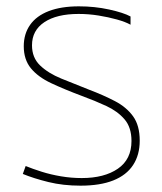

<svg xmlns="http://www.w3.org/2000/svg" viewBox="-20 -576 511 606"><path d="M234 10Q179 10 132.5 -1.5Q86 -13 52 -27L61 -52Q83 -43 111.5 -34Q140 -25 172.5 -19.5Q205 -14 238 -14Q309 -14 352 -43.5Q395 -73 395 -131Q395 -174 373 -199.5Q351 -225 315.5 -241.5Q280 -258 239 -273Q183 -294 141.5 -313.5Q100 -333 77.5 -360.5Q55 -388 55 -430Q55 -469 75 -497.5Q95 -526 134 -541Q173 -556 229 -556Q279 -556 324.5 -546Q370 -536 392 -524V-498Q376 -507 349 -514.5Q322 -522 291 -527Q260 -532 228 -532Q159 -532 120 -506Q81 -480 81 -433Q81 -394 106.5 -369.5Q132 -345 173.5 -328Q215 -311 261 -293Q306 -276 342.5 -257Q379 -238 400 -209Q421 -180 421 -132Q421 -87 400 -55Q379 -23 337.5 -6.5Q296 10 234 10Z"/></svg>

Font: Noto Sans Thai Thin
Style: Regular
Weight: 250
Designer: Monotype Design Team
Foundry: Monotype Imaging Inc.
Version: Version 2.001